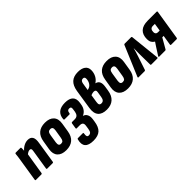

<svg xmlns="http://www.w3.org/2000/svg" viewBox="106 -1669 2840 2840"><g transform="rotate(-45 1526.5 -249.0)"><path d="M258 0Q244 0 245 -14L295 -330Q300 -358 293.5 -369.5Q287 -381 268 -381Q252 -381 233 -371Q214 -361 193 -341L187 -415Q226 -460 267.5 -482.5Q309 -505 351 -505Q408 -505 430.5 -467.5Q453 -430 439 -352L386 -14Q385 0 372 0ZM22 0Q7 0 9 -14L65 -368Q70 -400 74.5 -430Q79 -460 80 -483Q82 -497 94 -497H190Q204 -497 204 -483Q205 -468 203 -445.5Q201 -423 198 -403L206 -363L150 -14Q148 0 136 0Z M651 8Q556 8 510 -42.5Q464 -93 479 -184L502 -323Q516 -414 569 -459.5Q622 -505 712 -505Q806 -505 852.5 -454.5Q899 -404 884 -312L862 -175Q848 -84 794.5 -38Q741 8 651 8ZM663 -115Q690 -115 703 -130Q716 -145 722 -183L743 -311Q749 -348 738.5 -365Q728 -382 700 -382Q674 -382 660.5 -367Q647 -352 641 -313L621 -185Q616 -149 625.5 -132Q635 -115 663 -115Z M1035 193Q935 193 897 148.5Q859 104 882 16Q885 2 895 2H999Q1012 2 1009 16Q1002 55 1009 71.5Q1016 88 1040 88Q1067 88 1081.5 71Q1096 54 1102 13L1110 -41Q1116 -78 1101.5 -95.5Q1087 -113 1051 -113H985Q980 -113 977 -117Q974 -121 975 -126L989 -215Q990 -220 994 -224Q998 -228 1002 -228H1061Q1095 -228 1114.5 -246.5Q1134 -265 1141 -303L1147 -345Q1153 -375 1145 -387.5Q1137 -400 1114 -400Q1093 -400 1082 -387.5Q1071 -375 1069 -348Q1069 -343 1065 -338.5Q1061 -334 1057 -334H951Q941 -334 941 -349Q946 -425 993.5 -465Q1041 -505 1131 -505Q1220 -505 1259.5 -465Q1299 -425 1287 -347L1282 -316Q1275 -267 1249 -231.5Q1223 -196 1182 -179V-178Q1222 -166 1240 -129.5Q1258 -93 1250 -39L1244 2Q1230 102 1181 147.5Q1132 193 1035 193Z M1499 8Q1403 8 1359.5 -43Q1316 -94 1332 -195L1380 -504Q1396 -599 1446.5 -645Q1497 -691 1587 -691Q1664 -691 1706 -659.5Q1748 -628 1748 -570Q1748 -513 1723 -465.5Q1698 -418 1654 -390L1653 -388Q1696 -379 1712.5 -344.5Q1729 -310 1720 -252L1709 -180Q1695 -88 1642 -40Q1589 8 1499 8ZM1508 -115Q1560 -115 1570 -183L1584 -268Q1589 -294 1579.5 -306.5Q1570 -319 1547 -319Q1535 -319 1520.5 -316Q1506 -313 1487 -305L1468 -182Q1462 -146 1471.5 -130.5Q1481 -115 1508 -115ZM1502 -398 1522 -404Q1561 -415 1583.5 -451.5Q1606 -488 1606 -533Q1606 -570 1572 -570Q1550 -570 1537.5 -556.5Q1525 -543 1520 -513Z M1942 8Q1847 8 1801 -42.5Q1755 -93 1770 -184L1793 -323Q1807 -414 1860 -459.5Q1913 -505 2003 -505Q2097 -505 2143.5 -454.5Q2190 -404 2175 -312L2153 -175Q2139 -84 2085.5 -38Q2032 8 1942 8ZM1954 -115Q1981 -115 1994 -130Q2007 -145 2013 -183L2034 -311Q2040 -348 2029.5 -365Q2019 -382 1991 -382Q1965 -382 1951.5 -367Q1938 -352 1932 -313L1912 -185Q1907 -149 1916.5 -132Q1926 -115 1954 -115Z M2165 0Q2154 0 2158 -14L2357 -485Q2361 -497 2372 -497H2509Q2519 -497 2521 -485L2571 -14Q2573 0 2558 0H2433Q2422 0 2422 -10L2419 -233Q2420 -262 2420 -290.5Q2420 -319 2421 -354H2420Q2411 -319 2402.5 -290.5Q2394 -262 2384 -233L2310 -10Q2305 0 2295 0Z M2598 0Q2591 0 2590 -4.5Q2589 -9 2593 -16L2664 -127Q2675 -144 2687 -162Q2699 -180 2712 -199V-201Q2684 -217 2668.5 -243.5Q2653 -270 2653 -310Q2653 -403 2703.5 -450Q2754 -497 2857 -497H3042Q3055 -497 3053 -484L2978 -13Q2976 0 2964 0H2847Q2835 0 2837 -13L2862 -170H2833L2740 -8Q2734 0 2725 0ZM2839 -268H2877L2896 -388H2853Q2824 -388 2809 -370Q2794 -352 2794 -317Q2794 -294 2805.5 -281Q2817 -268 2839 -268Z"/></g></svg>

Font: Sofia Sans Condensed Black
Style: Italic
Weight: 900
Italic angle: -9°
Version: Version 4.100